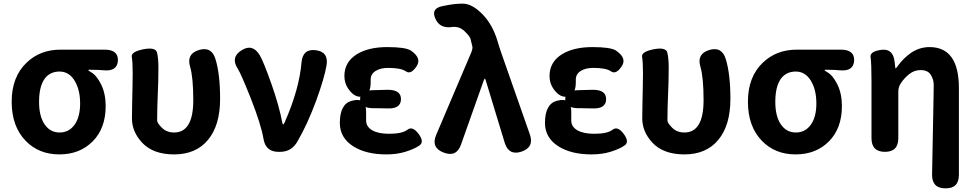

<svg xmlns="http://www.w3.org/2000/svg" viewBox="-20 -832 5347 1052"><path d="M121 -60Q44 -139 44 -275Q44 -411 126 -489Q200 -560 312 -560H553Q629 -560 626 -499Q622 -439 546 -447Q533 -449 469 -450Q464 -450 464 -447.5Q464 -445 478 -437Q509 -420 534 -369.5Q559 -319 559 -251Q559 -129 488 -57.5Q417 14 305 14Q193 14 121 -60ZM390 -388Q359 -440 306.5 -440Q254 -440 225 -401Q194 -358 194 -274Q194 -195 224.5 -150.5Q255 -106 306.5 -106Q358 -106 388.5 -148.5Q419 -191 419 -265Q419 -339 390 -388Z M934 14Q819 14 759 -50Q703 -110 703 -183Q703 -221 704 -259L706 -356Q707 -393 707 -430Q707 -493 702 -520.5Q697 -548 765 -562Q833 -575 840.5 -543.5Q848 -512 848 -461Q848 -423 847 -385L842 -246Q841 -209 841 -172Q841 -158 867 -132Q893 -106 934 -106Q1039 -106 1039 -283Q1039 -406 1022 -465Q1000 -537 1070 -558Q1140 -579 1161 -507Q1186 -425 1186 -290Q1186 -146 1120 -66Q1054 14 934 14Z M1506 0Q1436 0 1424 -70Q1411 -149 1353 -296Q1299 -431 1283 -455Q1242 -518 1303 -556Q1363 -595 1403 -530Q1423 -497 1468 -370Q1510 -250 1527 -159Q1529 -150 1531.5 -150Q1534 -150 1540 -162Q1620 -344 1632 -490Q1639 -566 1710 -557Q1782 -548 1769 -473Q1758 -407 1713 -282Q1664 -149 1608 -54Q1576 0 1514 0Z M2097 14Q1986 14 1916 -30Q1842 -77 1842 -158Q1842 -263 1908 -280Q1986 -301 1986 -220V-172Q1986 -138 2019 -118.5Q2052 -99 2112 -99Q2184 -99 2212 -121Q2240 -143 2273 -99Q2306 -55 2279 -35.5Q2252 -16 2200 0Q2154 14 2097 14ZM2028 -239Q1953 -239 1953 -288Q1952 -337 2027 -338L2102 -340Q2178 -341 2177 -288Q2176 -234 2100 -238Q2085 -239 2049 -239ZM2011 -382Q2011 -312 1967 -303Q1922 -294 1886 -349Q1867 -378 1867 -416Q1867 -493 1937 -536Q2001 -574 2101.5 -574Q2202 -574 2231 -555Q2293 -513 2262 -468Q2231 -422 2204 -441Q2177 -460 2107 -460Q2064 -460 2037.5 -443Q2011 -426 2011 -396Z M2506 -40Q2481 31 2411 4Q2340 -23 2370 -93L2561 -542Q2571 -565 2568 -578Q2567 -583 2558 -619Q2554 -634 2525 -661.5Q2496 -689 2457 -684Q2389 -674 2365 -731Q2340 -787 2407 -799L2433 -804Q2474 -812 2516 -812Q2566 -812 2622 -755.5Q2678 -699 2705 -610Q2715 -575 2727 -541L2883 -96Q2908 -25 2837 -1Q2767 22 2745 -51L2642 -390Q2639 -401 2636.5 -401Q2634 -401 2630 -390Z M3221 14Q3110 14 3040 -30Q2966 -77 2966 -158Q2966 -263 3032 -280Q3110 -301 3110 -220V-172Q3110 -138 3143 -118.5Q3176 -99 3236 -99Q3308 -99 3336 -121Q3364 -143 3397 -99Q3430 -55 3403 -35.5Q3376 -16 3324 0Q3278 14 3221 14ZM3152 -239Q3077 -239 3077 -288Q3076 -337 3151 -338L3226 -340Q3302 -341 3301 -288Q3300 -234 3224 -238Q3209 -239 3173 -239ZM3135 -382Q3135 -312 3091 -303Q3046 -294 3010 -349Q2991 -378 2991 -416Q2991 -493 3061 -536Q3125 -574 3225.5 -574Q3326 -574 3355 -555Q3417 -513 3386 -468Q3355 -422 3328 -441Q3301 -460 3231 -460Q3188 -460 3161.5 -443Q3135 -426 3135 -396Z M3730 14Q3615 14 3555 -50Q3499 -110 3499 -183Q3499 -221 3500 -259L3502 -356Q3503 -393 3503 -430Q3503 -493 3498 -520.5Q3493 -548 3561 -562Q3629 -575 3636.5 -543.5Q3644 -512 3644 -461Q3644 -423 3643 -385L3638 -246Q3637 -209 3637 -172Q3637 -158 3663 -132Q3689 -106 3730 -106Q3835 -106 3835 -283Q3835 -406 3818 -465Q3796 -537 3866 -558Q3936 -579 3957 -507Q3982 -425 3982 -290Q3982 -146 3916 -66Q3850 14 3730 14Z M4155 -60Q4078 -139 4078 -275Q4078 -411 4160 -489Q4234 -560 4346 -560H4587Q4663 -560 4660 -499Q4656 -439 4580 -447Q4567 -449 4503 -450Q4498 -450 4498 -447.5Q4498 -445 4512 -437Q4543 -420 4568 -369.5Q4593 -319 4593 -251Q4593 -129 4522 -57.5Q4451 14 4339 14Q4227 14 4155 -60ZM4424 -388Q4393 -440 4340.5 -440Q4288 -440 4259 -401Q4228 -358 4228 -274Q4228 -195 4258.5 -150.5Q4289 -106 4340.5 -106Q4392 -106 4422.5 -148.5Q4453 -191 4453 -265Q4453 -339 4424 -388Z M5160 200Q5086 200 5087 124L5095 -294Q5096 -331 5096 -368Q5096 -396 5080 -422Q5064 -448 5024 -448Q4990 -448 4962.5 -426.5Q4935 -405 4916 -376Q4902 -355 4902 -330V-75Q4902 0 4829 0Q4755 0 4755 -75V-393Q4755 -485 4750 -518Q4745 -551 4810 -559Q4874 -567 4882 -492L4885 -464Q4886 -457 4887.5 -457Q4889 -457 4900 -472Q4931 -514 4971 -542Q5018 -574 5073 -574Q5234 -574 5234 -349V126Q5234 201 5160 200Z"/></svg>

Font: Resource Han Rounded JP
Style: Bold
Weight: 700
Designer: Cyano Hao (round all glyphs); Ryoko NISHIZUKA 西塚涼子 (kana, bopomofo & ideographs); Paul D. Hunt (Latin, Greek & Cyrillic)
Foundry: Cyano Hao
Version: 0.990